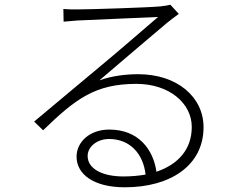

<svg xmlns="http://www.w3.org/2000/svg" viewBox="-20 -760 1040 815"><path d="M598 -19C569 -14 538 -11 504 -11C415 -11 352 -43 352 -98C352 -138 393 -170 443 -170C532 -170 588 -107 598 -19ZM249 -722 250 -668C271 -670 288 -671 308 -673C360 -675 596 -686 651 -688C599 -643 462 -525 406 -479C348 -430 215 -320 125 -244L163 -207C301 -341 385 -404 559 -404C697 -404 794 -323 794 -221C794 -126 736 -62 644 -31C631 -124 569 -210 444 -210C359 -210 305 -156 305 -95C305 -22 375 35 510 35C704 35 844 -58 844 -220C844 -349 731 -445 567 -445C514 -445 455 -438 402 -419C488 -492 643 -625 689 -663C706 -677 724 -690 739 -701L703 -740C693 -737 685 -736 662 -733C611 -728 359 -720 308 -720C292 -720 268 -720 249 -722Z"/></svg>

Font: Noto Sans CJK SC Light
Style: Regular
Weight: 300
Designer: Ryoko NISHIZUKA 西塚涼子 (kana, bopomofo & ideographs); Paul D. Hunt (Latin, Greek & Cyrillic); Sandoll Communications 산돌커뮤니
Foundry: Adobe
Version: Version 2.004;hotconv 1.0.118;makeotfexe 2.5.65603